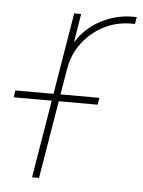

<svg xmlns="http://www.w3.org/2000/svg" viewBox="-84 -579 460 616"><g transform="rotate(5 146.5 -271.0)"><path d="M42 0 130.9 -535.6H153.3L138.7 -445.8H140.6Q167 -489.3 215.6 -515.4Q264.2 -541.5 320.3 -541.5Q324.7 -541.5 326.2 -541.5Q327.6 -541.5 332 -541.5L328.1 -519Q325.7 -519 323.2 -519Q320.8 -519 316.4 -519Q268.6 -519 227.5 -497.8Q186.5 -476.6 158.9 -439.7Q131.3 -402.8 123.5 -355L64.5 0ZM-39.1 -250.5 -35.6 -272.9H234.9L231.4 -250.5Z"/></g></svg>

Font: Inter 20pt Thin
Style: Italic
Weight: 250
Italic angle: -9.3988°
Version: Version 4.001;git-66647c0bb